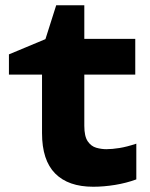

<svg xmlns="http://www.w3.org/2000/svg" viewBox="-20 -701 570 731"><path d="M335 10Q240 10 190 -40.5Q140 -91 140 -194V-417H14V-494L153 -552L194 -681H301V-553H495V-417H301V-222Q301 -182 314 -163Q327 -144 346.5 -138.5Q366 -133 385 -133Q407 -133 435 -137.5Q463 -142 499 -154V-18Q461 -4 418 3Q375 10 335 10Z"/></svg>

Font: Noto Sans Mono Condensed Black
Style: Regular
Weight: 900
Width: 3
Designer: Monotype Design Team
Foundry: Monotype Imaging Inc.
Version: Version 2.014